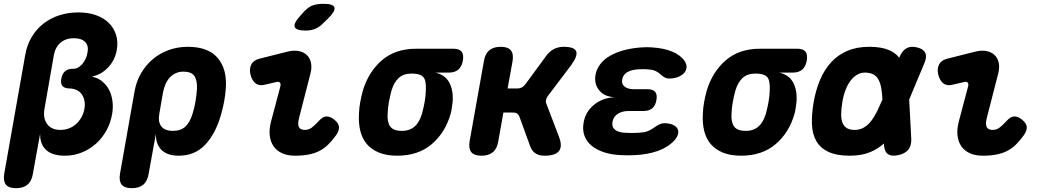

<svg xmlns="http://www.w3.org/2000/svg" viewBox="-61 -805 5481 1005"><path d="M23 180Q-15 180 -30 161.5Q-45 143 -39 105L71 -517Q80 -570 105 -611.5Q130 -653 166.5 -681.5Q203 -710 249.5 -725Q296 -740 349 -740Q401 -740 441.5 -725.5Q482 -711 508.5 -685Q535 -659 546.5 -622.5Q558 -586 550 -542Q540 -489 505 -452Q470 -415 423 -405V-403Q452 -397 474 -379Q496 -361 509.5 -335.5Q523 -310 527.5 -277Q532 -244 526 -208Q518 -162 496 -122Q474 -82 441.5 -53Q409 -24 367.5 -7Q326 10 279 10Q213 10 180.5 -20Q148 -50 149 -105L111 105Q105 143 83 161.5Q61 180 23 180ZM321 -445H326Q336 -445 347 -451Q358 -457 368 -468Q378 -479 386 -495Q394 -511 397 -530Q404 -565 385 -585Q366 -605 325 -605Q284 -605 256.5 -582Q229 -559 221 -517L172 -236Q163 -187 185.5 -156Q208 -125 255 -125Q279 -125 300 -133Q321 -141 337.5 -156Q354 -171 365.5 -191.5Q377 -212 381 -236Q385 -260 380.5 -280Q376 -300 365.5 -313.5Q355 -327 338.5 -334.5Q322 -342 302 -342H303Q277 -342 266 -355Q255 -368 260 -394Q265 -420 280 -432.5Q295 -445 321 -445Z M629 180Q591 180 576 161.5Q561 143 567 105L643 -325Q652 -378 677 -421Q702 -464 738.5 -495Q775 -526 822 -543Q869 -560 922 -560Q1029 -560 1078.5 -501.5Q1128 -443 1121 -345Q1119 -310 1112.5 -275Q1106 -240 1096 -205Q1068 -106 1013.5 -48Q959 10 875 10Q815 10 784.5 -20Q754 -50 755 -105L717 105Q711 143 689 161.5Q667 180 629 180ZM844 -120Q886 -120 910 -143Q934 -166 947 -210Q957 -242 962.5 -275Q968 -308 970 -340Q972 -384 956.5 -407Q941 -430 899 -430Q878 -430 860.5 -422.5Q843 -415 829 -400.5Q815 -386 806 -366Q797 -346 792 -320L773 -210Q765 -167 783.5 -143.5Q802 -120 844 -120Z M1327 -362Q1296 -354 1277 -368.5Q1258 -383 1250 -415Q1243 -445 1254.5 -467.5Q1266 -490 1298 -498L1445 -535Q1478 -543 1504 -537.5Q1530 -532 1546 -516Q1562 -500 1567 -475Q1572 -450 1564 -420L1506 -194Q1500 -173 1500 -159.5Q1500 -146 1504.5 -138.5Q1509 -131 1517 -128Q1525 -125 1535 -125Q1555 -125 1571 -137Q1587 -149 1608 -172Q1628 -195 1648 -195.5Q1668 -196 1690 -178Q1713 -158 1713.5 -139Q1714 -120 1698 -97Q1677 -68 1656 -47.5Q1635 -27 1610 -14.5Q1585 -2 1554 4Q1523 10 1484 10Q1445 10 1416.5 -2.5Q1388 -15 1371.5 -38.5Q1355 -62 1351 -95Q1347 -128 1358 -170L1406 -351Q1410 -364 1405 -371.5Q1400 -379 1387 -376ZM1630 -683Q1610 -662 1587.5 -653.5Q1565 -645 1539 -645Q1488 -645 1481.5 -664.5Q1475 -684 1513 -725L1531 -745Q1556 -771 1579 -778Q1602 -785 1633 -785Q1684 -785 1689.5 -765.5Q1695 -746 1656 -708Z M2288 -425H2218Q2270 -413 2291.5 -371.5Q2313 -330 2308 -270L2304 -240Q2302 -225 2298 -210Q2270 -111 2199 -50.5Q2128 10 2018 10Q1963 10 1923.5 -6Q1884 -22 1859.5 -50.5Q1835 -79 1825 -120Q1815 -161 1818 -210Q1819 -240 1824.5 -270Q1830 -300 1838 -330Q1868 -429 1938 -489.5Q2008 -550 2118 -550H2311Q2343 -550 2355 -535Q2367 -520 2362 -488Q2356 -456 2338 -440.5Q2320 -425 2288 -425ZM2042 -120Q2064 -120 2080.5 -126Q2097 -132 2110 -143.5Q2123 -155 2132 -171.5Q2141 -188 2148 -210Q2156 -240 2161.5 -270Q2167 -300 2168 -330Q2171 -384 2154.5 -402Q2138 -420 2094 -420Q2051 -420 2026 -397Q2001 -374 1988 -330Q1980 -300 1974.5 -270Q1969 -240 1968 -210Q1965 -166 1981.5 -143Q1998 -120 2042 -120Z M2459 10Q2421 10 2406 -8.5Q2391 -27 2397 -65L2472 -485Q2478 -523 2500 -541.5Q2522 -560 2560 -560Q2598 -560 2613 -541.5Q2628 -523 2622 -485L2596 -342H2648Q2661 -342 2671 -347.5Q2681 -353 2689 -364L2797 -511Q2815 -536 2838 -548Q2861 -560 2889 -560Q2946 -560 2955 -536Q2964 -512 2928 -463L2807 -303Q2799 -292 2797 -281Q2795 -270 2800 -259L2865 -89Q2884 -39 2865 -14.5Q2846 10 2789 10Q2760 10 2741.5 -2.5Q2723 -15 2714 -40L2658 -194Q2654 -205 2646 -210.5Q2638 -216 2625 -216H2574L2547 -65Q2541 -27 2519 -8.5Q2497 10 2459 10Z M3523 -485Q3534 -468 3532.5 -451.5Q3531 -435 3519.5 -422.5Q3508 -410 3488 -402Q3468 -394 3441 -394Q3429 -394 3420.5 -398.5Q3412 -403 3404.5 -409Q3397 -415 3389.5 -421.5Q3382 -428 3371 -433Q3363 -437 3353.5 -439Q3344 -441 3331 -442Q3318 -443 3305 -443Q3292 -443 3279 -442Q3244 -440 3222 -427Q3200 -414 3196 -389Q3191 -366 3208 -352Q3225 -338 3257 -338H3328Q3357 -338 3368.5 -324Q3380 -310 3375 -281Q3370 -252 3353 -238Q3336 -224 3307 -224H3230Q3195 -224 3172.5 -209Q3150 -194 3145 -168Q3140 -141 3157.5 -126.5Q3175 -112 3210 -110Q3228 -109 3246 -109Q3264 -109 3282 -110Q3298 -111 3310 -113Q3322 -115 3333 -120Q3345 -125 3355 -132Q3365 -139 3374.5 -145Q3384 -151 3394 -155.5Q3404 -160 3416 -160Q3443 -160 3460.5 -152Q3478 -144 3485 -131.5Q3492 -119 3488 -102.5Q3484 -86 3467 -68Q3434 -33 3381 -14.5Q3328 4 3262 7Q3244 8 3226 8Q3208 8 3190 7Q3140 5 3100.5 -8Q3061 -21 3035 -43Q3009 -65 2998 -95.5Q2987 -126 2994 -164Q3004 -221 3049.5 -257.5Q3095 -294 3158 -296Q3104 -298 3076 -331.5Q3048 -365 3056 -413Q3062 -445 3082 -470.5Q3102 -496 3134 -514Q3166 -532 3208 -543Q3250 -554 3299 -557Q3312 -558 3325 -558Q3338 -558 3351 -557Q3414 -553 3457.5 -535Q3501 -517 3523 -485Z M4088 -425H4018Q4070 -413 4091.5 -371.5Q4113 -330 4108 -270L4104 -240Q4102 -225 4098 -210Q4070 -111 3999 -50.5Q3928 10 3818 10Q3763 10 3723.5 -6Q3684 -22 3659.5 -50.5Q3635 -79 3625 -120Q3615 -161 3618 -210Q3619 -240 3624.5 -270Q3630 -300 3638 -330Q3668 -429 3738 -489.5Q3808 -550 3918 -550H4111Q4143 -550 4155 -535Q4167 -520 4162 -488Q4156 -456 4138 -440.5Q4120 -425 4088 -425ZM3842 -120Q3864 -120 3880.5 -126Q3897 -132 3910 -143.5Q3923 -155 3932 -171.5Q3941 -188 3948 -210Q3956 -240 3961.5 -270Q3967 -300 3968 -330Q3971 -384 3954.5 -402Q3938 -420 3894 -420Q3851 -420 3826 -397Q3801 -374 3788 -330Q3780 -300 3774.5 -270Q3769 -240 3768 -210Q3765 -166 3781.5 -143Q3798 -120 3842 -120Z M4709 -77Q4710 -42 4693.5 -21.5Q4677 -1 4641 7Q4605 15 4586.5 1.5Q4568 -12 4566 -47V-54Q4536 -27 4497 -10Q4451 10 4388 10Q4318 10 4275.5 -10Q4233 -30 4212 -66.5Q4191 -103 4189 -154.5Q4187 -206 4198 -270Q4209 -334 4231.5 -387Q4254 -440 4289 -478.5Q4324 -517 4373.5 -538.5Q4423 -560 4489 -560Q4552 -560 4592 -543Q4625 -529 4646 -503Q4660 -538 4683 -552Q4706 -565 4739 -557Q4772 -549 4782 -528.5Q4792 -508 4777 -473L4698 -284ZM4558 -284Q4556 -318 4552 -343Q4547 -371 4536.5 -389.5Q4526 -408 4508.5 -416.5Q4491 -425 4465 -425Q4445 -425 4426.5 -414.5Q4408 -404 4392.5 -384.5Q4377 -365 4365.5 -336Q4354 -307 4348 -270Q4342 -234 4342 -206.5Q4342 -179 4349.5 -161Q4357 -143 4372.5 -134Q4388 -125 4412 -125Q4438 -125 4459 -136.5Q4480 -148 4497.5 -170Q4515 -192 4531 -224Q4544 -251 4558 -284Z M4927 -362Q4896 -354 4877 -368.5Q4858 -383 4850 -415Q4843 -445 4854.5 -467.5Q4866 -490 4898 -498L5045 -535Q5078 -543 5104 -537.5Q5130 -532 5146 -516Q5162 -500 5167 -475Q5172 -450 5164 -420L5106 -194Q5100 -173 5100 -159.5Q5100 -146 5104.5 -138.5Q5109 -131 5117 -128Q5125 -125 5135 -125Q5155 -125 5171 -137Q5187 -149 5208 -172Q5228 -195 5248 -195.5Q5268 -196 5290 -178Q5313 -158 5313.5 -139Q5314 -120 5298 -97Q5277 -68 5256 -47.5Q5235 -27 5210 -14.5Q5185 -2 5154 4Q5123 10 5084 10Q5045 10 5016.5 -2.5Q4988 -15 4971.5 -38.5Q4955 -62 4951 -95Q4947 -128 4958 -170L5006 -351Q5010 -364 5005 -371.5Q5000 -379 4987 -376Z"/></svg>

Font: Maple Mono NL ExtraBold
Style: Italic
Weight: 800
Italic angle: -10°
Monospace: yes
Designer: subframe7536
Version: Version 7.000